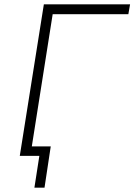

<svg xmlns="http://www.w3.org/2000/svg" viewBox="-20 -725 625 893"><path d="M140 148 163 0H73L80 -44H216L187 148ZM72 0 184 -705H585L577 -659H225L121 0Z"/></svg>

Font: Nunito Sans 7pt SemiCondensed ExtraLight
Style: Italic
Weight: 250
Width: 4
Italic angle: -9°
Designer: Vernon Adams
Foundry: Vernon Adams
Version: Version 3.101;gftools[0.9.27]